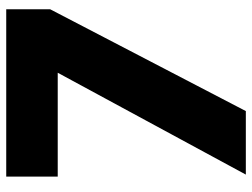

<svg xmlns="http://www.w3.org/2000/svg" viewBox="-114 -676 790 601"><g transform="rotate(-90 280.5 -375.0)"><path d="M28.8 -750H552.5V-612.5L233.8 0H35L353.8 -588.8H28.8Z"/></g></svg>

Font: Now Alt Black
Style: Regular
Weight: 900
Designer: Alfredo Marco Pradil
Foundry: Alfredo Marco Pradil
Version: Version 1.002;PS 001.002;hotconv 1.0.88;makeotf.lib2.5.64775